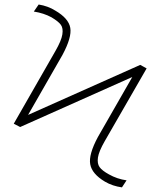

<svg xmlns="http://www.w3.org/2000/svg" viewBox="-20 -770 702 851"><path d="M541 29.3 520.5 60.5Q478.5 54.7 445.3 35.2Q387.7 1 379.9 -42Q372.1 -85 414.1 -163.1L566.4 -428.7L69.3 -207L41 -221.7L225.6 -543.9Q252 -589.8 256.3 -617.2Q260.7 -644.5 250 -659.7Q239.3 -674.8 208 -693.4Q173.8 -711.9 129.9 -718.8L151.4 -750Q193.4 -743.2 225.6 -722.7Q284.2 -688.5 291.5 -646.5Q298.8 -604.5 256.8 -526.4L104.5 -260.7L601.6 -482.4L629.9 -466.8L444.3 -144.5Q418 -98.6 414.1 -71.8Q410.2 -44.9 421.4 -29.3Q432.6 -13.7 462.9 2.9Q499 23.4 541 29.3Z"/></svg>

Font: Gen Shin Gothic ExtraLight
Style: Regular
Weight: 100
Designer: [Source Han Sans]
Ryoko NISHIZUKA  (kana & ideographs); Paul D. Hunt (Latin, Greek & Cyrillic); Wenlong ZHANG  (bopomofo
Version: Version 1.002.20150607